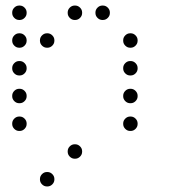

<svg xmlns="http://www.w3.org/2000/svg" viewBox="-20 -496 640 692"><path d="M49 -476Q39 -476 31.5 -468.5Q24 -461 24 -451V-449Q24 -439 31.5 -431.5Q39 -424 49 -424H51Q61 -424 68.5 -431.5Q76 -439 76 -449V-451Q76 -461 68.5 -468.5Q61 -476 51 -476ZM249 -476Q239 -476 231.5 -468.5Q224 -461 224 -451V-449Q224 -439 231.5 -431.5Q239 -424 249 -424H251Q261 -424 268.5 -431.5Q276 -439 276 -449V-451Q276 -461 268.5 -468.5Q261 -476 251 -476ZM349 -476Q339 -476 331.5 -468.5Q324 -461 324 -451V-449Q324 -439 331.5 -431.5Q339 -424 349 -424H351Q361 -424 368.5 -431.5Q376 -439 376 -449V-451Q376 -461 368.5 -468.5Q361 -476 351 -476ZM49 -376Q39 -376 31.5 -368.5Q24 -361 24 -351V-349Q24 -339 31.5 -331.5Q39 -324 49 -324H51Q61 -324 68.5 -331.5Q76 -339 76 -349V-351Q76 -361 68.5 -368.5Q61 -376 51 -376ZM149 -376Q139 -376 131.5 -368.5Q124 -361 124 -351V-349Q124 -339 131.5 -331.5Q139 -324 149 -324H151Q161 -324 168.5 -331.5Q176 -339 176 -349V-351Q176 -361 168.5 -368.5Q161 -376 151 -376ZM449 -376Q439 -376 431.5 -368.5Q424 -361 424 -351V-349Q424 -339 431.5 -331.5Q439 -324 449 -324H451Q461 -324 468.5 -331.5Q476 -339 476 -349V-351Q476 -361 468.5 -368.5Q461 -376 451 -376ZM49 -276Q39 -276 31.5 -268.5Q24 -261 24 -251V-249Q24 -239 31.5 -231.5Q39 -224 49 -224H51Q61 -224 68.5 -231.5Q76 -239 76 -249V-251Q76 -261 68.5 -268.5Q61 -276 51 -276ZM449 -276Q439 -276 431.5 -268.5Q424 -261 424 -251V-249Q424 -239 431.5 -231.5Q439 -224 449 -224H451Q461 -224 468.5 -231.5Q476 -239 476 -249V-251Q476 -261 468.5 -268.5Q461 -276 451 -276ZM49 -176Q39 -176 31.5 -168.5Q24 -161 24 -151V-149Q24 -139 31.5 -131.5Q39 -124 49 -124H51Q61 -124 68.5 -131.5Q76 -139 76 -149V-151Q76 -161 68.5 -168.5Q61 -176 51 -176ZM449 -176Q439 -176 431.5 -168.5Q424 -161 424 -151V-149Q424 -139 431.5 -131.5Q439 -124 449 -124H451Q461 -124 468.5 -131.5Q476 -139 476 -149V-151Q476 -161 468.5 -168.5Q461 -176 451 -176ZM49 -76Q39 -76 31.5 -68.5Q24 -61 24 -51V-49Q24 -39 31.5 -31.5Q39 -24 49 -24H51Q61 -24 68.5 -31.5Q76 -39 76 -49V-51Q76 -61 68.5 -68.5Q61 -76 51 -76ZM449 -76Q439 -76 431.5 -68.5Q424 -61 424 -51V-49Q424 -39 431.5 -31.5Q439 -24 449 -24H451Q461 -24 468.5 -31.5Q476 -39 476 -49V-51Q476 -61 468.5 -68.5Q461 -76 451 -76ZM249 24Q239 24 231.5 31.5Q224 39 224 49V51Q224 61 231.5 68.5Q239 76 249 76H251Q261 76 268.5 68.5Q276 61 276 51V49Q276 39 268.5 31.5Q261 24 251 24ZM149 124Q139 124 131.5 131.5Q124 139 124 149V151Q124 161 131.5 168.5Q139 176 149 176H151Q161 176 168.5 168.5Q176 161 176 151V149Q176 139 168.5 131.5Q161 124 151 124Z"/></svg>

Font: Doto Rounded
Style: Regular
Weight: 400
Monospace: yes
Version: Version 1.000